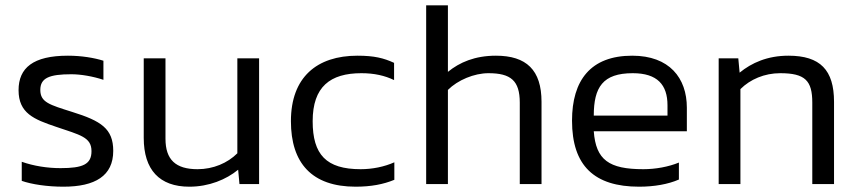

<svg xmlns="http://www.w3.org/2000/svg" viewBox="-20 -694 3230 724"><path d="M325 -124C325 -74 292 -60 208 -60C159 -60 107 -68 62 -84V-12C99 1 158 10 219 10C339 10 407 -31 407 -125C407 -209 361 -238 252 -272C167 -299 132 -308 132 -355C132 -400 166 -414 249 -414C285 -414 331 -406 370 -393V-465C335 -476 287 -484 236 -484C105 -484 50 -438 50 -354C50 -267 108 -244 191 -216C282 -185 325 -177 325 -124Z M522 -474V-174C522 -54 581 10 694 10C768 10 833 -17 878 -54L883 0H957V-474H875V-116C838 -79 784 -56 725 -56C642 -56 604 -92 604 -171V-474Z M1467 -16V-82C1429 -65 1384 -56 1340 -56C1210 -56 1159 -111 1159 -237C1159 -367 1225 -418 1343 -418C1391 -418 1431 -409 1466 -392V-457C1427 -475 1391 -484 1328 -484C1175 -484 1077 -403 1077 -237C1077 -79 1156 10 1321 10C1379 10 1426 1 1467 -16Z M2022 0V-310C2022 -430 1965 -484 1850 -484C1771 -484 1713 -459 1669 -423V-674H1587V0H1669V-355C1706 -392 1768 -418 1822 -418C1906 -418 1940 -390 1940 -307V0Z M2219 -199H2570V-288C2570 -400 2504 -484 2364 -484C2207 -484 2137 -391 2137 -239C2137 -69 2221 10 2390 10C2446 10 2499 1 2540 -17V-81C2501 -65 2452 -56 2406 -56C2276 -56 2227 -91 2219 -199ZM2366 -418C2459 -418 2497 -374 2497 -297V-258H2219C2219 -365 2253 -418 2366 -418Z M3125 0V-310C3125 -430 3073 -484 2953 -484C2874 -484 2814 -457 2769 -420L2764 -474H2690V0H2772V-358C2809 -395 2863 -418 2922 -418C3016 -418 3043 -390 3043 -307V0Z"/></svg>

Font: Kanit Light
Style: Regular
Weight: 300
Designer: Katatrad Team
Foundry: CadsonDemak
Version: Version 1.000;PS 001.000;hotconv 1.0.88;makeotf.lib2.5.64775